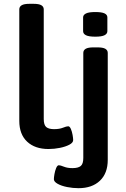

<svg xmlns="http://www.w3.org/2000/svg" viewBox="-20 -773 660 1005"><path d="M234 7Q163 7 122 -31.5Q81 -70 81 -140V-724Q81 -738 93.5 -745.5Q106 -753 134 -753H156Q184 -753 196.5 -745.5Q209 -738 209 -724V-150Q209 -119 222 -108Q235 -97 263 -97Q291 -97 309.5 -104.5Q328 -112 337 -112Q345 -112 351 -98Q357 -84 360 -66.5Q363 -49 363 -40Q363 -26 343 -15.5Q323 -5 293.5 1Q264 7 234 7ZM391 212Q361 212 331 206Q301 200 281.5 189Q262 178 262 165Q262 156 265 138.5Q268 121 274 106.5Q280 92 288 92Q296 92 314.5 99.5Q333 107 359 107Q389 107 402.5 96Q416 85 416 54V-496Q416 -510 428.5 -517.5Q441 -525 469 -525H490Q519 -525 531.5 -517.5Q544 -510 544 -496V64Q544 134 503 173Q462 212 391 212ZM479 -581Q445 -581 430 -588.5Q415 -596 415 -610V-682Q415 -695 430 -702.5Q445 -710 479 -710Q512 -710 527 -703Q542 -696 542 -682V-610Q542 -596 527 -588.5Q512 -581 479 -581Z"/></svg>

Font: Asap Expanded SemiBold
Style: Regular
Weight: 600
Width: 7
Designer: Pablo Cosgaya
Foundry: Omnibus-Type
Version: Version 3.001; ttfautohint (v1.8.4.7-5d5b)